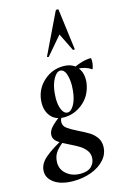

<svg xmlns="http://www.w3.org/2000/svg" viewBox="-194 -791 740 1137"><g transform="rotate(-15 176.0 -222.5)"><path d="M-47 181Q-47 136 -4 99Q39 62 123 18L130 26Q92 51 67.5 80Q43 109 43 151Q43 194 77 222Q111 250 161 250Q207 250 229 227.5Q251 205 251 174Q251 148 235.5 128.5Q220 109 199 96Q178 83 141 65Q96 44 74 27Q52 10 52 -14Q52 -40 74.5 -64Q97 -88 145 -123L152 -116Q142 -111 135.5 -98.5Q129 -86 129 -74Q129 -51 149 -36Q169 -21 213 1Q252 20 275.5 34.5Q299 49 316 72Q333 95 333 127Q333 173 302 208Q271 243 220 262Q169 281 110 281Q37 281 -5 252.5Q-47 224 -47 181ZM46 -212Q46 -228 49 -246Q61 -309 111 -350.5Q161 -392 225 -392Q278 -392 306.5 -361Q335 -330 335 -282Q335 -262 331 -246Q317 -179 266 -138.5Q215 -98 154 -98Q102 -98 74 -130Q46 -162 46 -212ZM244 -237Q246 -257 246 -269Q246 -311 235 -341Q224 -371 201 -371Q179 -371 160 -337Q141 -303 136 -253Q134 -229 134 -219Q134 -175 147 -147.5Q160 -120 180 -120Q202 -120 220.5 -152.5Q239 -185 244 -237ZM394 -396Q399 -396 399 -380Q399 -363 394.5 -345Q390 -327 386 -330Q370 -342 349 -348.5Q328 -355 307 -355Q283 -355 263 -346L262 -353Q292 -372 328.5 -384Q365 -396 394 -396ZM306 -471 253 -579 159 -469Q157 -467 155 -467Q152 -467 149.5 -468.5Q147 -470 148 -472L268 -721Q271 -726 278 -726Q286 -726 286 -721L318 -472Q318 -470 312.5 -469.5Q307 -469 306 -471Z"/></g></svg>

Font: Cormorant Garamond
Style: Bold Italic
Weight: 700
Italic angle: -10°
Designer: Christian Thalmann (Catharsis Fonts)
Foundry: Catharsis Fonts
Version: Version 4.000